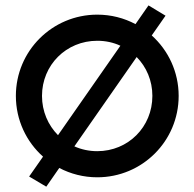

<svg xmlns="http://www.w3.org/2000/svg" viewBox="-20 -658 730 721"><path d="M549.8 -524.9 601.6 -599.1 537.6 -637.7 488.8 -567.4C445.8 -590.3 397 -603 345.2 -603C176.3 -603 39.6 -466.8 39.6 -297.9C39.6 -207 79.1 -125.5 141.6 -69.8L89.4 4.9L153.8 43L202.6 -27.3C245.1 -4.9 293.9 7.8 345.2 7.8C514.2 7.8 650.9 -128.4 650.9 -297.9C650.9 -388.2 611.8 -469.2 549.8 -524.9ZM137.7 -297.9C137.7 -414.1 229 -504.9 345.2 -504.9C376.5 -504.9 405.8 -498.5 432.1 -486.3L197.8 -150.4C160.6 -188 137.7 -239.7 137.7 -297.9ZM345.2 -90.3C314.5 -90.3 285.2 -96.7 259.3 -108.4L493.2 -443.8C529.8 -406.7 552.2 -355.5 552.2 -297.9C552.2 -181.2 461.4 -90.3 345.2 -90.3Z"/></svg>

Font: Now SemiBold
Style: Regular
Weight: 600
Designer: Alfredo Marco Pradil
Foundry: Alfredo Marco Pradil
Version: Version 1.200;hotconv 1.0.109;makeotfexe 2.5.65596